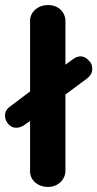

<svg xmlns="http://www.w3.org/2000/svg" viewBox="-53 -724 385 760"><path d="M138 16C175 16 206 -12 206 -48V-350L290 -412C315 -431 312 -449 312 -454C312 -465 308 -475 299 -484C289 -495 278 -501 266 -501C255 -501 244 -496 232 -487L206 -468V-640C206 -676 178 -704 138 -704C95 -704 66 -675 66 -642V-362L-11 -304C-35 -288 -33 -270 -33 -265C-33 -254 -29 -244 -21 -234C-4 -213 23 -214 46 -231L66 -245V-46C66 -10 97 16 138 16Z"/></svg>

Font: Dongle
Style: Bold
Weight: 700
Designer: Yanghee Ryu
Foundry: Yanghee Ryu
Version: Version 2.000